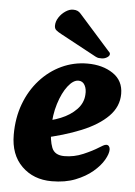

<svg xmlns="http://www.w3.org/2000/svg" viewBox="-53 -752 567 809"><g transform="rotate(5 231.0 -348.0)"><path d="M196 16Q119 16 69.5 -32.5Q20 -81 20 -166Q20 -237 42 -296Q64 -355 103.5 -399Q143 -443 194.5 -467Q246 -491 304 -491Q368 -491 412 -461.5Q456 -432 456 -376Q456 -322 415.5 -281Q375 -240 303 -210.5Q231 -181 136 -161L123 -231Q171 -237 211.5 -253.5Q252 -270 278 -297Q304 -324 306 -359Q308 -383 299 -399.5Q290 -416 272 -416Q250 -416 227.5 -387Q205 -358 190 -310Q175 -262 175 -206Q175 -155 187 -124.5Q199 -94 240 -94Q281 -94 319.5 -110.5Q358 -127 383 -143Q391 -148 399 -152.5Q407 -157 413 -157Q420 -157 424 -151.5Q428 -146 428 -138Q428 -120 413 -94Q398 -68 368.5 -43Q339 -18 296 -1Q253 16 196 16ZM385 -553 256 -698Q250 -705 242.5 -708.5Q235 -712 223 -712Q208 -712 191.5 -701Q175 -690 164 -673Q153 -656 153 -638Q153 -626 160.5 -619.5Q168 -613 183 -605L335 -523Q343 -519 348 -518.5Q353 -518 361 -518Q373 -518 383.5 -524.5Q394 -531 394 -539Q394 -543 392 -545.5Q390 -548 385 -553Z"/></g></svg>

Font: Alkatra
Style: Bold
Weight: 700
Designer: Suman Bhandary
Version: Version 1.100;gftools[0.9.22]